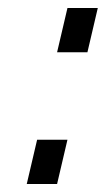

<svg xmlns="http://www.w3.org/2000/svg" viewBox="-20 -461 265 481"><path d="M123 -330 149 -441H225L199 -330ZM47 0 73 -111H149L123 0Z"/></svg>

Font: TitilliumWebItalic
Style: Italic
Weight: 400
Italic angle: -13°
Version: Version 1.001;PS 57.000;hotconv 1.0.70;makeotf.lib2.5.55311